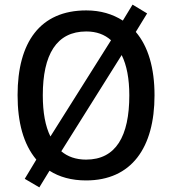

<svg xmlns="http://www.w3.org/2000/svg" viewBox="-20 -770 744 830"><path d="M648 -358C648 -475 621 -569 567 -632L616 -712L553 -750L511 -681C467 -709 415 -725 353 -725C153 -725 56 -587 56 -359C56 -241 81 -147 137 -80L87 3L150 40L194 -32C236 -5 289 10 352 10C548 10 648 -131 648 -358ZM165 -358C165 -534 224 -634 353 -634C397 -634 432 -621 460 -596L198 -180C176 -224 165 -284 165 -358ZM539 -358C539 -181 481 -80 352 -80C308 -80 272 -93 245 -116L506 -532C528 -488 539 -429 539 -358Z"/></svg>

Font: Noto Sans SemiCondensed Medium
Style: Regular
Weight: 500
Width: 4
Designer: Monotype Design Team
Foundry: Monotype Imaging Inc.
Version: Version 2.013